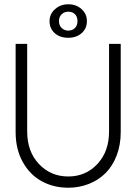

<svg xmlns="http://www.w3.org/2000/svg" viewBox="-20 -865 654 897"><path d="M211.5 -766.5Q211.5 -799.5 237 -822.2Q262.5 -845 299 -845Q336 -845 361 -822.5Q386 -800 386 -766.5Q386 -732 361.5 -710.2Q337 -688.5 299 -688.5Q259.5 -688.5 235.5 -710.2Q211.5 -732 211.5 -766.5ZM299 -722Q318 -722 330 -734Q342 -746 342 -766.5Q342 -787 330 -798.8Q318 -810.5 299 -810.5Q281 -810.5 268.2 -798.5Q255.5 -786.5 255.5 -766.5Q255.5 -746.5 268.2 -734.2Q281 -722 299 -722ZM489.5 -660H544V-248Q544 -188 525 -138.5Q506 -89 473 -56.2Q440 -23.5 395.2 -5.8Q350.5 12 299 12Q230 12 174.5 -18.5Q119 -49 86 -108.8Q53 -168.5 53 -248V-660H107V-251Q107 -157 162 -98.8Q217 -40.5 299 -40.5Q380.5 -40.5 435 -98.8Q489.5 -157 489.5 -251Z"/></svg>

Font: League Spartan Light
Style: Regular
Weight: 277
Foundry: The League of Moveable Type
Version: Version 2.002